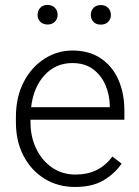

<svg xmlns="http://www.w3.org/2000/svg" viewBox="-20 -741 557 771"><path d="M281.2 9.8Q212.4 9.8 158.7 -23.4Q105 -56.6 74.5 -115.2Q43.9 -173.8 43.9 -249.5V-270.5Q43.9 -352.1 75.4 -412.1Q106.9 -472.2 158.7 -505.1Q210.4 -538.1 270.5 -538.1Q337.9 -538.1 384.5 -506.8Q431.2 -475.6 455.3 -421.1Q479.5 -366.7 479.5 -295.9V-260.3H102.5V-249.5Q102.5 -191.4 125.5 -143.8Q148.4 -96.2 189.2 -68.1Q230 -40 283.7 -40Q330.1 -40 366.5 -57.4Q402.8 -74.7 431.6 -112.3L468.3 -84Q442.4 -45.4 397.2 -17.8Q352.1 9.8 281.2 9.8ZM270.5 -487.8Q203.6 -487.8 158.9 -439.2Q114.3 -390.6 105 -310.5H420.9V-316.9Q419.9 -361.3 403.1 -400.1Q386.2 -439 353.3 -463.4Q320.3 -487.8 270.5 -487.8ZM130.9 -681.2Q130.9 -698.2 141.6 -709.7Q152.3 -721.2 170.9 -721.2Q189.5 -721.2 200.4 -709.7Q211.4 -698.2 211.4 -681.2Q211.4 -665 200.4 -653.8Q189.5 -642.6 170.9 -642.6Q152.3 -642.6 141.6 -653.8Q130.9 -665 130.9 -681.2ZM344.7 -680.7Q344.7 -697.8 355.2 -709.2Q365.7 -720.7 384.8 -720.7Q403.3 -720.7 414.3 -709.2Q425.3 -697.8 425.3 -680.7Q425.3 -664.6 414.3 -653.3Q403.3 -642.1 384.8 -642.1Q365.7 -642.1 355.2 -653.3Q344.7 -664.6 344.7 -680.7Z"/></svg>

Font: Vazirmatn RD ExtraLight
Style: Regular
Weight: 200
Designer: Saber Rastikerdar
Foundry: Saber Rastikerdar
Version: Version 32.102